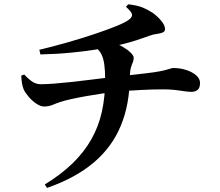

<svg xmlns="http://www.w3.org/2000/svg" viewBox="-20 -823 1040 908"><path d="M586.2 -802.7Q630.2 -797.6 655.7 -787Q681.2 -776.3 702.6 -761.8Q722.6 -747.9 741.5 -725.9Q760.4 -703.9 760.4 -685.6Q760.4 -673.5 748.7 -669Q737.1 -664.5 721.1 -662.5Q705 -660.5 691.6 -655.5Q655.1 -642.4 624.3 -632.4Q593.4 -622.5 564 -615.1Q534.6 -607.6 500.4 -600.4Q476.3 -595.6 428.4 -587.9Q380.6 -580.3 315.3 -573.9Q250 -567.4 171.1 -565.6L166.1 -587.5Q227.7 -602.2 294.5 -621.1Q361.2 -640 422.8 -660.6Q484.4 -681.1 529.7 -699.4Q574.9 -717.8 591.4 -731.2Q606.1 -742.9 604.3 -755Q602.5 -767.1 575.8 -790.6ZM191.9 49.4Q269.6 1.7 323.9 -51.2Q378.1 -104.1 412.4 -164.9Q446.7 -225.7 462.2 -296.4Q477.7 -367.1 477.2 -450.3Q477.2 -488.6 473.3 -517.5Q469.5 -546.4 459 -567.5Q448.5 -588.6 426.7 -601.3L505.9 -624Q536.3 -615.8 560.5 -601.6Q584.7 -587.5 598.5 -573.4Q612.3 -559.3 612.3 -550.3Q612.3 -537.2 607.8 -527.5Q603.4 -517.8 599 -503Q594.7 -488.3 594 -458.9Q593.1 -329.3 551.1 -227.9Q509.1 -126.6 422.6 -53.7Q336.1 19.2 202.3 65.7ZM80.5 -465.3 94.6 -470.6Q118.1 -445.7 135.2 -435.2Q152.4 -424.7 173.3 -424.7Q198.4 -424.7 236.1 -427.6Q273.8 -430.5 316.1 -435.1Q358.5 -439.7 399 -444.8Q439.6 -449.8 471.5 -453.7Q503.5 -457.6 520.3 -459.6Q562.3 -464.3 596.7 -467.9Q631.2 -471.6 659.1 -475Q687.1 -478.4 707.6 -481.1Q739.6 -486.1 757.3 -490.4Q775.1 -494.8 784.6 -498.1Q794.1 -501.4 799.9 -501.4Q830.5 -501.4 859.4 -492.4Q888.2 -483.4 907.1 -467.3Q926 -451.2 926 -431.2Q926 -407.4 914.7 -398Q903.4 -388.6 884.8 -388.6Q867.5 -388.6 830.6 -394.5Q793.7 -400.4 751.4 -400.4Q725.2 -400.4 698 -399.7Q670.9 -398.9 642.8 -397.3Q614.8 -395.6 587.3 -393.9Q559.8 -392.1 533 -389.4Q504.4 -386.6 466 -381Q427.6 -375.4 388.2 -368.5Q348.9 -361.5 316.7 -354.3Q284.4 -347.1 268.2 -341.7Q246.9 -334.8 228.8 -327Q210.7 -319.3 188.6 -319.3Q172 -319.3 152.1 -332.6Q132.1 -345.9 115.7 -365.1Q99.3 -384.2 92.1 -399.9Q82.2 -424.4 80.5 -465.3Z"/></svg>

Font: Noto Serif KR
Style: Regular
Weight: 200
Designer: Ryoko NISHIZUKA 西塚涼子 (kana & ideographs); Frank Grießhammer (Latin, Greek & Cyrillic); Wenlong ZHANG 张文龙 (bopomofo); San
Foundry: Adobe
Version: Version 2.001;hotconv 1.1.0;makeotfexe 2.6.0